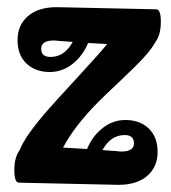

<svg xmlns="http://www.w3.org/2000/svg" viewBox="-20 -507 477 536"><path d="M311 9 33 3Q20 3 20 -32.5Q20 -68 35 -88Q50 -128 118 -205Q140 -230 200 -295Q260 -360 279 -384L226 -387Q211 -351 182.5 -328.5Q154 -306 119 -306Q79 -306 54 -329.5Q29 -353 29 -395Q29 -437 58 -462Q87 -487 138 -487L416 -481Q429 -481 429 -447Q429 -412 416 -393Q404 -371 381.5 -346.5Q359 -322 316 -281.5Q273 -241 256 -224Q189 -157 156 -95L223 -91Q238 -127 266.5 -149.5Q295 -172 330 -172Q370 -172 395 -148.5Q420 -125 420 -83Q420 -41 391 -16Q362 9 311 9ZM130 -394Q95 -394 95 -371Q95 -348 121 -348Q160 -348 183 -390L142 -393Q136 -394 130 -394ZM319 -84Q354 -84 354 -107Q354 -130 328 -130Q289 -130 266 -88L307 -85Q313 -84 319 -84Z"/></svg>

Font: Lily Script One
Style: Regular
Weight: 400
Designer: Julia Petretta
Foundry: Julia Petretta
Version: Version 1.002;PS 001.001;hotconv 1.0.70;makeotf.lib2.5.58329